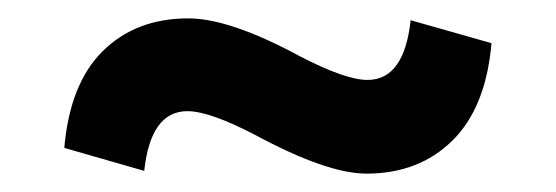

<svg xmlns="http://www.w3.org/2000/svg" viewBox="-20 -491 605 209"><path d="M184 -370Q144 -370 137 -305L50 -330Q56 -400 92 -435.5Q128 -471 185 -471Q230 -471 306 -430Q356 -404 380 -404Q420 -404 427 -469L515 -444Q509 -374 472.5 -338Q436 -302 379 -302Q336 -302 258 -344Q208 -370 184 -370Z"/></svg>

Font: Myanmar Khyay
Style: Regular
Weight: 400
Designer: Danh Hong
Foundry: Google Inc.
Version: Version 1.10 March 4, 2015